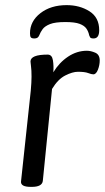

<svg xmlns="http://www.w3.org/2000/svg" viewBox="-20 -727 409 749"><path d="M240 -707Q291 -707 329 -683Q367 -659 367 -609Q367 -577 345 -577Q334 -577 331.5 -581.5Q329 -586 328 -589Q325 -604 317 -615.5Q309 -627 290.5 -634Q272 -641 235 -641Q195 -641 175 -633Q155 -625 146.5 -613.5Q138 -602 133 -589Q130 -582 125.5 -579.5Q121 -577 114 -577Q104 -577 100.5 -581Q97 -585 97 -597Q97 -644 137.5 -675.5Q178 -707 240 -707ZM100 2Q60 2 62 -19L100 -373Q103 -406 103 -428Q103 -454 101 -468Q99 -482 99 -487Q99 -514 166 -514Q183 -514 186.5 -491.5Q190 -469 188 -445Q211 -483 245.5 -506Q280 -529 319 -529Q334 -529 351.5 -521.5Q369 -514 369 -491Q369 -473 362 -455Q355 -437 344 -437Q337 -437 324 -442Q311 -447 284 -447Q263 -447 234.5 -432.5Q206 -418 183 -380L147 -21Q144 2 104 2Z"/></svg>

Font: Asap
Style: Italic
Weight: 400
Italic angle: -6°
Designer: Pablo Cosgaya
Foundry: Omnibus-Type
Version: Version 3.001; ttfautohint (v1.8.3)